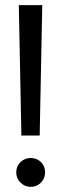

<svg xmlns="http://www.w3.org/2000/svg" viewBox="-20 -720 237 745"><path d="M63 -194 53 -700H144L134 -194ZM99 5Q76 5 59.5 -11.5Q43 -28 43 -51Q43 -75 59.5 -91Q76 -107 99 -107Q123 -107 139 -91Q155 -75 155 -51Q155 -28 139 -11.5Q123 5 99 5Z"/></svg>

Font: DM Sans 9pt 36pt
Style: Regular
Weight: 400
Version: Version 4.004;gftools[0.9.30]